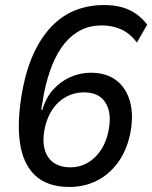

<svg xmlns="http://www.w3.org/2000/svg" viewBox="-20 -734 605 763"><path d="M256 9Q168 9 119 -37.5Q70 -84 58.5 -172Q47 -260 71 -385Q89 -473 120.5 -535.5Q152 -598 193.5 -637.5Q235 -677 285.5 -695.5Q336 -714 392 -714Q432 -714 463.5 -705.5Q495 -697 520 -679.5Q545 -662 565 -636L524 -565Q496 -602 461 -617.5Q426 -633 384 -633Q339 -633 302.5 -615Q266 -597 237.5 -562.5Q209 -528 188.5 -478Q168 -428 155 -364L144 -298L148 -297Q162 -345 191 -377.5Q220 -410 259 -427.5Q298 -445 340 -445Q403 -445 442.5 -414.5Q482 -384 497 -329Q512 -274 497 -201Q483 -134 447.5 -86.5Q412 -39 363 -15Q314 9 256 9ZM260 -69Q297 -69 327.5 -86.5Q358 -104 380 -136Q402 -168 411 -213Q421 -261 412 -295.5Q403 -330 378.5 -348.5Q354 -367 313 -367Q276 -367 244 -350Q212 -333 190 -301.5Q168 -270 158 -225Q148 -178 157 -142.5Q166 -107 192.5 -88Q219 -69 260 -69Z"/></svg>

Font: Nunito Sans 7pt SemiCondensed Medium
Style: Italic
Weight: 500
Width: 4
Italic angle: -9°
Designer: Vernon Adams
Foundry: Vernon Adams
Version: Version 3.101;gftools[0.9.27]